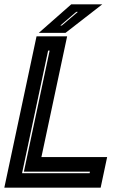

<svg xmlns="http://www.w3.org/2000/svg" viewBox="-32 -868 598 888"><path d="M-12 0 137 -700H278.5L159.5 -141.5H463.5L433.5 0ZM70 -67H382.5L384 -74H78.5L197.5 -634H190.5ZM147.5 -716 297.5 -848H441L271 -716ZM247 -750H254L328 -813H320.5Z"/></svg>

Font: Tourney ExtraBold
Style: Italic
Weight: 800
Italic angle: -12°
Version: Version 1.015